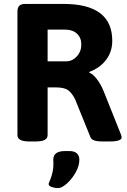

<svg xmlns="http://www.w3.org/2000/svg" viewBox="-20 -720 650 980"><path d="M69 -30V-660Q69 -681 78.5 -690.5Q88 -700 109 -700H304Q553 -700 553 -512Q553 -456 521.5 -414.5Q490 -373 436 -353V-349Q455 -342 475 -315.5Q495 -289 508 -257L596 -37Q601 -24 601 -18Q601 -9 586 -3.5Q571 2 541 2H500Q451 2 442 -19L363 -214Q346 -247 326.5 -260.5Q307 -274 262 -274H223V-30Q223 2 163 2H129Q69 2 69 -30ZM318 -407Q349 -407 372 -432Q395 -457 395 -493Q395 -528 372.5 -548.5Q350 -569 311 -569H223V-407ZM228 218Q229 214 236.5 196.5Q244 179 249 155Q254 131 252 95Q252 51 312 51H335Q360 51 372.5 63Q385 75 385 95Q385 127 366 160.5Q347 194 321 217Q295 240 277 240Q259 240 243.5 234.5Q228 229 228 218Z"/></svg>

Font: Asap-Bold
Style: Bold
Weight: 700
Designer: Pablo Cosgaya
Foundry: Omnibus-Type
Version: Version 2.000; ttfautohint (v1.8)